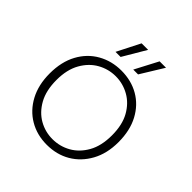

<svg xmlns="http://www.w3.org/2000/svg" viewBox="-188 -812 957 957"><g transform="rotate(45 290.5 -334.0)"><path d="M289 12Q220 12 165.5 -20Q111 -52 79.5 -111Q48 -170 48 -250Q48 -332 80 -391Q112 -450 167.5 -481.5Q223 -513 291 -513Q361 -513 415.5 -481.5Q470 -450 501.5 -391Q533 -332 533 -250Q533 -170 500.5 -111Q468 -52 413.5 -20Q359 12 289 12ZM289 -28Q341 -28 385.5 -53Q430 -78 458 -127.5Q486 -177 486 -251Q486 -325 458.5 -374Q431 -423 386.5 -448Q342 -473 291 -473Q240 -473 195.5 -448Q151 -423 123 -373.5Q95 -324 95 -251Q95 -177 122.5 -127.5Q150 -78 194 -53Q238 -28 289 -28ZM329 -558 393 -680H438L363 -558ZM204 -558 266 -680H312L240 -558Z"/></g></svg>

Font: DM Sans 17pt ExtraLight
Style: Regular
Weight: 250
Version: Version 4.004;gftools[0.9.30]